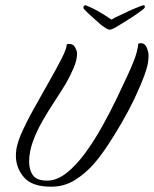

<svg xmlns="http://www.w3.org/2000/svg" viewBox="-20 -700 581 725"><path d="M522 -680Q527 -680 527 -675Q527 -670 522 -666Q500 -649 478.5 -635Q457 -621 437 -609Q426 -602 413.5 -595Q401 -588 394 -588Q388 -588 378 -594.5Q368 -601 363 -605Q352 -615 332.5 -632Q313 -649 297 -666Q295 -668 295 -672Q295 -676 298 -678.5Q301 -681 303 -680Q307 -679 321.5 -672.5Q336 -666 352 -657Q364 -650 375 -643Q386 -636 401 -626Q414 -634 430 -641Q446 -648 458 -654Q465 -658 479 -664Q493 -670 506 -675Q519 -680 521 -680ZM173 5Q101 5 70.5 -30.5Q40 -66 40 -112Q40 -132 45 -151.5Q50 -171 58 -190Q78 -236 107.5 -289Q137 -342 165.5 -392Q194 -442 213 -479.5Q232 -517 232 -532Q235 -534 238 -534Q241 -534 243 -534Q257 -534 264 -520.5Q271 -507 271 -499Q271 -474 259 -445.5Q247 -417 229 -385Q211 -355 187.5 -319.5Q164 -284 141.5 -245Q119 -206 104.5 -166.5Q90 -127 90 -89Q90 -58 104.5 -38Q119 -18 158 -18Q195 -18 231.5 -47Q268 -76 302 -122.5Q336 -169 366 -223Q396 -277 420.5 -328Q445 -379 462 -416Q489 -475 495.5 -500Q502 -525 502 -535Q505 -536 507.5 -536.5Q510 -537 512 -537Q527 -537 534 -520.5Q541 -504 541 -490Q541 -479 538.5 -462Q536 -445 524.5 -413.5Q513 -382 487 -326Q466 -282 439 -235.5Q412 -189 385 -148.5Q358 -108 335 -82Q304 -46 263.5 -20.5Q223 5 173 5Z"/></svg>

Font: Birthstone
Style: Regular
Weight: 400
Designer: Robert E. Leuschke
Foundry: Robert E. Leuschke
Version: Version 1.013; ttfautohint (v1.8.3)